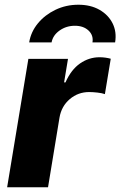

<svg xmlns="http://www.w3.org/2000/svg" viewBox="-20 -796 511 816"><path d="M10.3 0 100.6 -545.9H269L252.4 -445.8H258.3Q282.2 -500 320.3 -526.4Q358.4 -552.7 402.8 -552.7Q427.2 -552.7 450.7 -546.4L425.8 -396Q413.6 -400.4 393.8 -402.6Q374 -404.8 358.9 -404.8Q312 -404.8 276.6 -374.8Q241.2 -344.7 232.9 -296.4L184.1 0ZM313 -775.9Q365.2 -775.9 402.8 -754.4Q440.4 -732.9 458.5 -696.8Q476.6 -660.6 469.2 -615.7H373Q377.9 -646 356.2 -666.3Q334.5 -686.5 298.3 -686.5Q261.7 -686.5 233.2 -666.3Q204.6 -646 199.2 -615.7H104Q111.3 -660.6 141.1 -696.8Q170.9 -732.9 215.8 -754.4Q260.7 -775.9 313 -775.9Z"/></svg>

Font: Inter Extra Bold
Style: Italic
Weight: 800
Italic angle: -9.39999°
Designer: Rasmus Andersson
Foundry: rsms
Version: Version 4.000;git-3c8e0fc